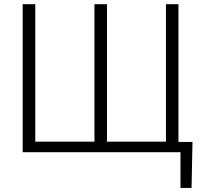

<svg xmlns="http://www.w3.org/2000/svg" viewBox="-20 -731 982 922"><path d="M149.4 -710.9V-50.8H433.6V-710.9H493.7V-50.8H776.9V-710.9H836.9V-49.3H904.3L899.9 171.4H846.7V0H88.9V-710.9Z"/></svg>

Font: RobotoInd Light
Style: Regular
Weight: 300
Designer: Google
Version: Version 2.001151; 2014